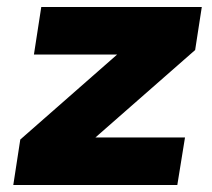

<svg xmlns="http://www.w3.org/2000/svg" viewBox="-20 -529 607 549"><path d="M18 0 38 -130 357 -410 341 -373H77L98 -509H557L538 -386L213 -101L229 -136H509L487 0Z"/></svg>

Font: Nunito Sans 6pt Black
Style: Italic
Weight: 900
Italic angle: -9°
Version: Version 3.101;gftools[0.9.27]